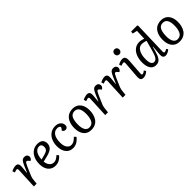

<svg xmlns="http://www.w3.org/2000/svg" viewBox="318 -2184 3614 3614"><g transform="rotate(-45 2125.0 -376.5)"><path d="M113.8 -416Q114.7 -437.5 108.6 -446.8Q102.5 -456.1 86.9 -456.1Q72.8 -456.1 27.8 -438L11.2 -487.8Q30.8 -499 64.7 -510Q98.6 -521 126 -521Q168 -521 184.1 -495.8Q200.2 -470.7 195.8 -418.9L182.1 -276.9L188 -275.9L242.2 -402.8Q269.5 -467.3 293.5 -494.1Q317.4 -521 358.9 -521Q395.5 -521 415.8 -501.5Q436 -481.9 436 -453.1Q436 -431.6 423.8 -412.6Q411.6 -393.6 389.2 -383.8L366.2 -411.1Q356.9 -422.9 349.9 -428Q342.8 -433.1 332 -433.1Q316.4 -433.1 306.2 -418Q295.9 -402.8 270 -346.2Q210.4 -213.4 195.3 -171.6Q180.2 -129.9 176.8 -82L168 0H94.2Z M704.1 -521Q776.9 -521 813 -487.5Q849.1 -454.1 849.1 -394Q849.1 -362.3 837.9 -336.4Q826.7 -310.5 809.6 -293.5Q792.5 -276.4 766.6 -262.5Q740.7 -248.5 718 -241Q695.3 -233.4 666 -226.1L555.2 -199.2Q557.6 -172.9 566.2 -147.7Q574.7 -122.6 589.6 -100.6Q604.5 -78.6 628.4 -65.2Q652.3 -51.8 682.1 -51.8Q703.1 -51.8 722.7 -57.6Q742.2 -63.5 760 -75.4Q777.8 -87.4 787.4 -95.2Q796.9 -103 812 -117.2L846.2 -80.1Q835 -65.9 820.8 -52.7Q806.6 -39.6 783.4 -22.7Q760.3 -5.9 728.5 4.2Q696.8 14.2 662.1 14.2Q599.1 14.2 553.7 -17.3Q508.3 -48.8 486.1 -102.3Q463.9 -155.8 463.9 -225.1Q463.9 -310.5 493.7 -377.7Q523.4 -444.8 578.4 -482.9Q633.3 -521 704.1 -521ZM760.3 -391.1Q760.3 -423.3 744.6 -444.1Q729 -464.8 696.8 -464.8Q634.8 -464.8 597.7 -409.7Q560.5 -354.5 555.2 -255.9L656.2 -282.2Q711.4 -296.4 735.8 -320.3Q760.3 -344.2 760.3 -391.1Z M1179.2 -521Q1245.6 -521 1288.3 -486.6Q1331.1 -452.1 1331.1 -394Q1331.1 -365.2 1314.7 -347.7Q1298.3 -330.1 1270 -330.1Q1249.5 -330.1 1232.4 -341.8Q1215.3 -353.5 1208 -372.1L1229 -396Q1248 -418 1244.1 -433.3Q1240.2 -448.7 1221.9 -456.8Q1203.6 -464.8 1177.2 -464.8Q1106.4 -464.8 1066.4 -404.8Q1026.4 -344.7 1026.4 -228Q1026.4 -178.7 1039.6 -139.6Q1052.7 -100.6 1081.1 -76.2Q1109.4 -51.8 1149.4 -51.8Q1205.1 -51.8 1259.8 -102.1Q1266.6 -108.4 1287.1 -128.9L1322.3 -92.8Q1310.5 -77.1 1295.7 -62Q1280.8 -46.9 1256.6 -27.8Q1232.4 -8.8 1199.7 2.7Q1167 14.2 1131.3 14.2Q1038.6 14.2 986.8 -52.5Q935.1 -119.1 935.1 -225.1Q935.1 -310.5 964.8 -377.7Q994.6 -444.8 1050.5 -482.9Q1106.4 -521 1179.2 -521Z M1408.7 -234.9Q1408.7 -281.2 1416.5 -322.3Q1424.3 -363.3 1442.4 -400.1Q1460.4 -437 1487.3 -463.6Q1514.2 -490.2 1554.2 -505.6Q1594.2 -521 1644 -521Q1741.7 -521 1796.9 -454.1Q1852.1 -387.2 1852.1 -273.9Q1852.1 -214.8 1838.6 -164.6Q1825.2 -114.3 1797.6 -73.5Q1770 -32.7 1723.1 -9.3Q1676.3 14.2 1614.7 14.2Q1517.1 14.2 1462.9 -53Q1408.7 -120.1 1408.7 -234.9ZM1620.6 -44.9Q1659.2 -44.9 1686.8 -63.2Q1714.4 -81.5 1729.5 -115Q1744.6 -148.4 1751.2 -187.5Q1757.8 -226.6 1757.8 -274.9Q1757.8 -462.9 1635.7 -462.9Q1597.2 -462.9 1570.3 -444.3Q1543.5 -425.8 1529.5 -391.6Q1515.6 -357.4 1509.8 -318.8Q1503.9 -280.3 1503.9 -231Q1503.9 -144.5 1533 -94.7Q1562 -44.9 1620.6 -44.9Z M2013.2 -416Q2014.2 -437.5 2008.1 -446.8Q2002 -456.1 1986.3 -456.1Q1972.2 -456.1 1927.2 -438L1910.6 -487.8Q1930.2 -499 1964.1 -510Q1998 -521 2025.4 -521Q2067.4 -521 2083.5 -495.8Q2099.6 -470.7 2095.2 -418.9L2081.5 -276.9L2087.4 -275.9L2141.6 -402.8Q2168.9 -467.3 2192.9 -494.1Q2216.8 -521 2258.3 -521Q2294.9 -521 2315.2 -501.5Q2335.4 -481.9 2335.4 -453.1Q2335.4 -431.6 2323.2 -412.6Q2311 -393.6 2288.6 -383.8L2265.6 -411.1Q2256.3 -422.9 2249.3 -428Q2242.2 -433.1 2231.4 -433.1Q2215.8 -433.1 2205.6 -418Q2195.3 -402.8 2169.4 -346.2Q2109.9 -213.4 2094.7 -171.6Q2079.6 -129.9 2076.2 -82L2067.4 0H1993.7Z M2479 -416Q2480 -437.5 2473.9 -446.8Q2467.8 -456.1 2452.1 -456.1Q2438 -456.1 2393.1 -438L2376.5 -487.8Q2396 -499 2429.9 -510Q2463.9 -521 2491.2 -521Q2533.2 -521 2549.3 -495.8Q2565.4 -470.7 2561 -418.9L2547.4 -276.9L2553.2 -275.9L2607.4 -402.8Q2634.8 -467.3 2658.7 -494.1Q2682.6 -521 2724.1 -521Q2760.7 -521 2781 -501.5Q2801.3 -481.9 2801.3 -453.1Q2801.3 -431.6 2789.1 -412.6Q2776.9 -393.6 2754.4 -383.8L2731.4 -411.1Q2722.2 -422.9 2715.1 -428Q2708 -433.1 2697.3 -433.1Q2681.6 -433.1 2671.4 -418Q2661.1 -402.8 2635.3 -346.2Q2575.7 -213.4 2560.5 -171.6Q2545.4 -129.9 2542 -82L2533.2 0H2459.5Z M2992.2 -752.9Q3020.5 -752.9 3038.3 -734.6Q3056.2 -716.3 3056.2 -687Q3056.2 -657.7 3038.3 -638.9Q3020.5 -620.1 2992.2 -620.1Q2962.9 -620.1 2945.1 -638.4Q2927.2 -656.7 2927.2 -686Q2927.2 -715.3 2945.1 -734.1Q2962.9 -752.9 2992.2 -752.9ZM2954.1 -416Q2955.1 -438 2950.2 -447.5Q2945.3 -457 2929.2 -457Q2910.6 -457 2866.2 -440.9L2850.1 -485.8Q2872.6 -499.5 2904.3 -510.3Q2936 -521 2965.8 -521Q3006.8 -521 3024.7 -493.7Q3042.5 -466.3 3039.1 -408.2L3016.1 -89.8Q3014.6 -65.9 3019 -56.4Q3023.4 -46.9 3039.1 -46.9Q3048.8 -46.9 3061.3 -53.2Q3073.7 -59.6 3079.6 -64.2Q3085.4 -68.8 3101.1 -81.1L3126 -43Q3068.8 14.2 3002.9 14.2Q2959 14.2 2943.1 -9Q2927.2 -32.2 2928.2 -77.1Z M3602.5 -85.9Q3601.6 -63 3607.2 -54.4Q3612.8 -45.9 3628.9 -45.9Q3647.9 -45.9 3685.5 -70.8L3708.5 -37.1Q3689.5 -19 3655.8 -2.4Q3622.1 14.2 3593.8 14.2Q3517.1 14.2 3525.9 -85.9L3541.5 -273.9L3534.7 -274.9L3511.7 -189Q3497.1 -135.3 3482.7 -100.1Q3468.3 -64.9 3448 -37.8Q3427.7 -10.7 3400.4 1.7Q3373 14.2 3335.9 14.2Q3296.9 14.2 3267.3 -3.2Q3237.8 -20.5 3220 -51.3Q3202.1 -82 3193.4 -121.1Q3184.6 -160.2 3184.6 -206.1Q3184.6 -298.8 3213.1 -370.4Q3241.7 -441.9 3294.7 -481.4Q3347.7 -521 3417.5 -521Q3445.8 -521 3478.3 -513.4Q3510.7 -505.9 3529.8 -496.1L3537.6 -698.2L3444.8 -719.2L3450.7 -767.1H3606.9L3622.6 -755.9ZM3351.6 -54.2Q3362.8 -54.2 3372.8 -56.6Q3382.8 -59.1 3391.8 -65.2Q3400.9 -71.3 3408.2 -77.9Q3415.5 -84.5 3423.1 -96.7Q3430.7 -108.9 3436.3 -118.9Q3441.9 -128.9 3448.5 -147Q3455.1 -165 3459.7 -178.5Q3464.4 -191.9 3471.2 -215.1Q3478 -238.3 3482.7 -254.9Q3487.3 -271.5 3495.1 -299.8Q3498 -310.5 3499.5 -315.9L3532.7 -437Q3514.6 -446.3 3481.9 -453.1Q3449.2 -460 3425.8 -460Q3356.4 -460 3315.7 -390.1Q3274.9 -320.3 3274.9 -210.9Q3274.9 -197.3 3275.1 -188.7Q3275.4 -180.2 3276.9 -161.9Q3278.3 -143.6 3280.8 -131.3Q3283.2 -119.1 3289.1 -103.3Q3294.9 -87.4 3302.7 -77.6Q3310.5 -67.9 3323 -61Q3335.4 -54.2 3351.6 -54.2Z M3759.3 -234.9Q3759.3 -281.2 3767.1 -322.3Q3774.9 -363.3 3793 -400.1Q3811 -437 3837.9 -463.6Q3864.7 -490.2 3904.8 -505.6Q3944.8 -521 3994.6 -521Q4092.3 -521 4147.5 -454.1Q4202.6 -387.2 4202.6 -273.9Q4202.6 -214.8 4189.2 -164.6Q4175.8 -114.3 4148.2 -73.5Q4120.6 -32.7 4073.7 -9.3Q4026.9 14.2 3965.3 14.2Q3867.7 14.2 3813.5 -53Q3759.3 -120.1 3759.3 -234.9ZM3971.2 -44.9Q4009.8 -44.9 4037.4 -63.2Q4064.9 -81.5 4080.1 -115Q4095.2 -148.4 4101.8 -187.5Q4108.4 -226.6 4108.4 -274.9Q4108.4 -462.9 3986.3 -462.9Q3947.8 -462.9 3920.9 -444.3Q3894 -425.8 3880.1 -391.6Q3866.2 -357.4 3860.4 -318.8Q3854.5 -280.3 3854.5 -231Q3854.5 -144.5 3883.5 -94.7Q3912.6 -44.9 3971.2 -44.9Z"/></g></svg>

Font: Literata Book
Style: Italic
Weight: 400
Italic angle: -3°
Designer: Latin by Veronika Burian and Jose Scaglione. Greek by Irene Vlachou. Cyrillic by Vera Evstafieva
Foundry: TypeTogether
Version: Version 1.003;PS 001.003;hotconv 1.0.88;makeotf.lib2.5.64775